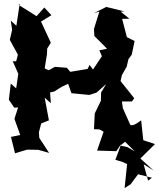

<svg xmlns="http://www.w3.org/2000/svg" viewBox="-20 -764 825 997"><path d="M642 0 605 -8 662 -55 664 -99 618 -202 613 -237H665L677 -254L606 -343L613 -374L638 -418L647 -457L664 -480L679 -551L639 -571L614 -666L652 -667L607 -703L625 -705L532 -728L468 -696L496 -704L468 -614L470 -577L536 -511L496 -503L509 -472L463 -403L445 -427L435 -406L345 -391L327 -412L265 -417L233 -399L212 -409L224 -483L225 -512L244 -542C227 -579 210 -616 193 -652L247 -685L210 -725L170 -680L76 -739L82 -744L65 -630L36 -657L43 -609L31 -557L73 -480L64 -446H46L75 -381L64 -305L36 -330L26 -246L54 -205L74 -206L55 -147L85 -63L37 -53L58 32L121 13L179 14L235 30L184 -48L182 -77L194 -123L234 -139L212 -257L244 -228L240 -284L262 -289L300 -313L334 -329L351 -280L444 -271L481 -283L532 -328L505 -284L504 -241L472 -175L468 -93L497 -92L518 -80L484 18L584 21L622 -35L680 22ZM749 174 726 89 778 122 709 59 785 -16 724 -36 713 -139 688 -122 671 -114 574 -117 617 -38C605 -3 592 32 579 66L614 76L640 88L627 213L658 193L697 141L769 159Z"/></svg>

Font: Asimov Aggro
Style: Medium
Weight: 500
Designer: Google
Version: Version 2.000980; 2014